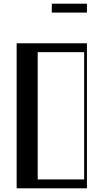

<svg xmlns="http://www.w3.org/2000/svg" viewBox="-20 -1018 560 1038"><path d="M70 -784H450V0H70ZM435 -48V-736H183.8V-48ZM260 -998H450V-950H260Z"/></svg>

Font: Facade Sud
Style: Regular
Weight: 100
Designer: Éléonore Fines
Foundry: Velvetyne Type Foundry
Version: Version 1.001;Glyphs 3.2 (3202)